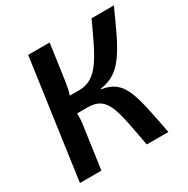

<svg xmlns="http://www.w3.org/2000/svg" viewBox="-157 -829 947 968"><g transform="rotate(-30 316.0 -345.0)"><path d="M365 -356 366 -360C493 -375 539 -484 632 -690H502C419 -510 375 -407 267 -407H212C220 -431 225 -457 229 -484L258 -690H133L36 0H161L195 -241C199 -268 200 -290 199 -311H260C377 -311 383 -222 425 0H551C503 -241 493 -336 365 -356Z"/></g></svg>

Font: Exo 2 Semi Bold
Style: Italic
Weight: 600
Italic angle: -8°
Designer: Natanael Gama
Version: Version 1.001;PS 001.001;hotconv 1.0.88;makeotf.lib2.5.64775